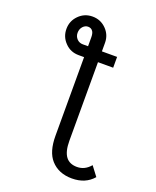

<svg xmlns="http://www.w3.org/2000/svg" viewBox="-170 -839 926 1142"><g transform="rotate(20 293.0 -268.5)"><path d="M249 -566.9Q249 -566.9 249 -622.1Q249 -647.5 241.2 -659.7Q231 -676.3 210 -676.3Q191.9 -676.3 177.7 -661.1Q163.1 -645 163.1 -620.6Q163.1 -598.6 178.2 -582.5Q193.4 -566.9 215.8 -566.9ZM561.5 147.9Q512.7 205.1 426.8 205.1Q342.3 205.1 293.5 150.4Q249 100.6 249 -0.5V-498H214.8Q162.6 -498 128.4 -533.7Q92.8 -569.3 92.8 -620.1Q92.8 -670.9 128.4 -706.5Q164.1 -742.2 214.8 -742.2Q265.6 -742.2 301.3 -706.5Q336.9 -670.9 336.9 -620.1V-566.4H433.1V-498H336.9V-0.5Q336.9 67.9 361.8 100.1Q385.3 130.4 432.1 130.4Q481.4 130.4 516.6 88.4Z"/></g></svg>

Font: Consola Mono
Style: Book
Weight: 400
Monospace: yes
Designer: Wojciech Kalinowski "wmk69" (wmk69@o2.pl)
Foundry: Wojciech Kalinowski "wmk69" (wmk69@o2.pl)
Version: Version 2.1.0